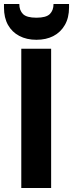

<svg xmlns="http://www.w3.org/2000/svg" viewBox="-42 -945 367 965"><path d="M65 0V-700H215V0ZM141 -745Q92 -745 55 -764.5Q18 -784 -2 -820Q-22 -856 -22 -907V-925H55Q55 -893 73.5 -874.5Q92 -856 141 -856Q190 -856 208.5 -874.5Q227 -893 227 -925H305V-907Q305 -856 284 -819.5Q263 -783 226.5 -764Q190 -745 141 -745Z"/></svg>

Font: DM Sans 24pt Black
Style: Regular
Weight: 900
Designer: Colophon Foundry, Jonny Pinhorn
Foundry: Colophon Foundry
Version: Version 4.004;gftools[0.9.30]